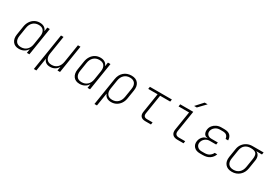

<svg xmlns="http://www.w3.org/2000/svg" viewBox="53 -1948 4694 3290"><g transform="rotate(30 2400.0 -302.5)"><path d="M241 10Q159 10 118 -44.5Q77 -99 91 -189L118 -360Q128 -420 157.5 -465Q187 -510 232 -535Q277 -560 332 -560Q385 -560 420.5 -537.5Q456 -515 468 -475H471L483 -550H533L446 0H396L408 -75H404Q380 -35 337 -12.5Q294 10 241 10ZM258 -33Q326 -33 370.5 -74.5Q415 -116 426 -189L453 -360Q464 -434 433.5 -475.5Q403 -517 335 -517Q268 -517 223.5 -475.5Q179 -434 168 -360L141 -189Q130 -116 160.5 -74.5Q191 -33 258 -33Z M638 180 754 -550H804L747 -190Q735 -116 766 -74.5Q797 -33 864 -33Q932 -33 976 -74.5Q1020 -116 1032 -190L1089 -550H1139L1052 0H1002L1014 -75H1011Q988 -35 948 -12.5Q908 10 857 10Q807 10 774.5 -12.5Q742 -35 731 -75H729L717 0L688 180Z M1441 10Q1359 10 1318 -44.5Q1277 -99 1291 -189L1318 -360Q1328 -420 1357.5 -465Q1387 -510 1432 -535Q1477 -560 1532 -560Q1585 -560 1620.5 -537.5Q1656 -515 1668 -475H1671L1683 -550H1733L1646 0H1596L1608 -75H1604Q1580 -35 1537 -12.5Q1494 10 1441 10ZM1458 -33Q1526 -33 1570.5 -74.5Q1615 -116 1626 -189L1653 -360Q1664 -434 1633.5 -475.5Q1603 -517 1535 -517Q1468 -517 1423.5 -475.5Q1379 -434 1368 -360L1341 -189Q1330 -116 1360.5 -74.5Q1391 -33 1458 -33Z M1837 180 1923 -361Q1937 -453 1997.5 -506.5Q2058 -560 2148 -560Q2236 -560 2279 -506Q2322 -452 2308 -361L2281 -190Q2272 -130 2242 -85Q2212 -40 2167 -15Q2122 10 2067 10Q2014 10 1978.5 -12.5Q1943 -35 1931 -75H1928L1916 0L1887 180ZM2064 -33Q2131 -33 2175 -74.5Q2219 -116 2231 -190L2258 -361Q2270 -435 2239 -476Q2208 -517 2141 -517Q2074 -517 2029 -475.5Q1984 -434 1973 -361L1946 -190Q1934 -116 1965.5 -74.5Q1997 -33 2064 -33Z M2741 0Q2678 0 2649.5 -32Q2621 -64 2631 -125L2691 -505H2506L2513 -550H2948L2941 -505H2741L2681 -125Q2669 -45 2748 -45H2858L2851 0Z M3374 0Q3307 0 3276 -35Q3245 -70 3255 -135L3314 -505H3106L3113 -550H3371L3305 -135Q3291 -45 3381 -45H3503L3496 0ZM3333 -645 3461 -785H3520L3386 -645Z M3881 10H3825Q3746 10 3705.5 -34Q3665 -78 3675 -146Q3683 -199 3718.5 -237Q3754 -275 3806 -279L3807 -283Q3760 -286 3739.5 -321.5Q3719 -357 3727 -410Q3734 -453 3761 -486.5Q3788 -520 3830 -540Q3872 -560 3921 -560H3977Q4060 -560 4096 -524Q4132 -488 4133 -425H4083Q4078 -466 4053.5 -490.5Q4029 -515 3970 -515H3914Q3881 -515 3851 -500Q3821 -485 3801 -460Q3781 -435 3776 -406Q3769 -363 3795 -334.5Q3821 -306 3870 -306H3998L3991 -261H3863Q3809 -261 3771 -227.5Q3733 -194 3725 -146Q3718 -100 3748.5 -67.5Q3779 -35 3833 -35H3889Q3948 -35 3985 -60Q4022 -85 4041 -125H4091Q4069 -62 4016.5 -26Q3964 10 3881 10Z M4454 10Q4366 10 4321.5 -44.5Q4277 -99 4291 -190L4318 -360Q4327 -417 4358.5 -459.5Q4390 -502 4437.5 -526Q4485 -550 4543 -550H4763L4756 -506H4641Q4680 -493 4698.5 -454Q4717 -415 4708 -360L4681 -190Q4667 -99 4605 -44.5Q4543 10 4454 10ZM4461 -34Q4530 -34 4574.5 -75Q4619 -116 4631 -190L4658 -360Q4670 -434 4644.5 -470Q4619 -506 4536 -506Q4468 -506 4424 -470Q4380 -434 4368 -360L4341 -190Q4329 -116 4360.5 -75Q4392 -34 4461 -34Z"/></g></svg>

Font: NKDuy Mono Thin
Style: Italic
Weight: 100
Italic angle: -9°
Monospace: yes
Designer: NKDuy
Foundry: NKDuy
Version: Version 2.251; ttfautohint (v1.8.4.7-5d5b)